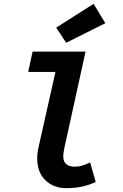

<svg xmlns="http://www.w3.org/2000/svg" viewBox="-20 -969 640 1001"><path d="M326 12Q260 12 217 -29Q174 -70 174 -144Q174 -158 176 -173.5Q178 -189 182 -206L269 -594H127L150 -700H426L314 -190Q313 -182 311.5 -173.5Q310 -165 310 -153Q310 -125 326.5 -112.5Q343 -100 368 -100Q390 -100 408 -105.5Q426 -111 450 -122L479 -20Q441 -3 404 4.5Q367 12 326 12ZM325 -746 273 -825 468 -949 529 -848Z"/></svg>

Font: Source Code Pro ExtraLight
Style: Bold Italic
Weight: 700
Italic angle: -11°
Monospace: yes
Version: Version 1.016;hotconv 1.0.116;makeotfexe 2.5.65601